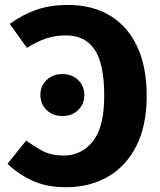

<svg xmlns="http://www.w3.org/2000/svg" viewBox="-20 -749 655 786"><path d="M258.5 -728.7Q357.9 -728.7 430 -685.4Q502.1 -642.1 541.3 -559Q580.5 -475.9 580.5 -356.9Q580.5 -234.9 538.2 -151.5Q495.9 -68.2 421.5 -25.4Q347.2 17.4 250.3 17.4Q168.2 17.4 109.5 -10.8Q50.8 -39 10.8 -78.5L87.2 -173.8Q116.9 -151.8 152.6 -132.1Q188.2 -112.3 241 -112.3Q313.8 -112.3 360.3 -170.5Q406.7 -228.7 406.7 -356.9Q406.7 -487.7 367.4 -545.9Q328.2 -604.1 250.3 -604.1Q204.1 -604.1 165.6 -590.5Q127.2 -576.9 90.3 -552.8L20 -651.3Q73.3 -689.7 129.5 -709.2Q185.6 -728.7 258.5 -728.7ZM235.7 -445.8Q275.1 -445.8 300.2 -421.2Q325.2 -396.7 325.2 -360.1Q325.2 -323.6 300.2 -298.8Q275.1 -274 235.7 -274Q195.8 -274 170.5 -298.8Q145.3 -323.6 145.3 -360.1Q145.3 -396.7 170.5 -421.2Q195.8 -445.8 235.7 -445.8Z"/></svg>

Font: Fira Code
Style: Bold
Weight: 700
Monospace: yes
Designer: Carrois Corporate, Edenspiekermann AG, Nikita Prokopov
Foundry: Carrois Corporate, Edenspiekermann AG, Nikita Prokopov
Version: Version 6.000; ttfautohint (v1.8.2) -l 8 -r 50 -G 200 -x 14 